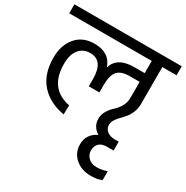

<svg xmlns="http://www.w3.org/2000/svg" viewBox="-215 -809 1200 1239"><g transform="rotate(30 385.0 -189.0)"><path d="M679 -575V-300Q679 -266 667.5 -237.5Q656 -209 639.5 -189.5Q623 -170 606.5 -153.5Q590 -137 578.5 -118.5Q567 -100 567 -81Q567 -52 589 -34.5Q611 -17 649 -17H676V49H625Q588 49 568.5 68.5Q549 88 549 121Q549 152 572 174.5Q595 197 634 197Q673 197 710 183V250Q674 264 630 264Q559 264 513.5 224Q468 184 468 121Q468 81 488.5 52.5Q509 24 541 11Q488 -22 488 -80Q488 -113 505.5 -141Q523 -169 544 -187Q565 -205 582.5 -234.5Q600 -264 600 -300V-419H526Q463 -419 436 -388.5Q409 -358 409 -284V-230H330V-285Q330 -421 232 -421Q180 -421 149.5 -383.5Q119 -346 119 -276Q119 -92 282 -60L280 8Q168 -11 104 -83Q40 -155 40 -277Q40 -370 89.5 -428.5Q139 -487 226 -487Q339 -487 370 -394Q397 -484 522 -484H600V-575H-15V-642H785V-575Z"/></g></svg>

Font: Hind
Style: Regular
Weight: 400
Designer: Manushi Parikh, Satya Rajpurohit
Foundry: Indian Type Foundry
Version: Version 2.000;PS 1.0;hotconv 1.0.79;makeotf.lib2.5.61930